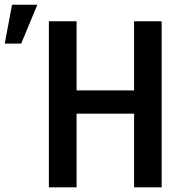

<svg xmlns="http://www.w3.org/2000/svg" viewBox="-94 -802 779 822"><path d="M505.4 -415V-315.4H206.1V-415ZM233.9 -710.9V0H115.2V-710.9ZM598.1 -710.9V0H480V-710.9ZM-73.7 -615.2 -42.5 -781.7H65.9L-3.4 -615.2Z"/></svg>

Font: Roboto Condensed Medium
Style: Regular
Weight: 500
Designer: Christian Robertson
Foundry: Google
Version: Version 3.0